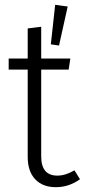

<svg xmlns="http://www.w3.org/2000/svg" viewBox="-20 -766 352 797"><path d="M312 -22Q266 11 212 11Q157 11 126 -22Q95 -55 95 -115V-477H16V-523H95V-648L151 -655V-523H272L265 -477H151V-117Q151 -37 218 -37Q252 -37 289 -59ZM261 -739 209 -746 191 -582 225 -577Z"/></svg>

Font: Fira Sans Condensed Light
Style: Regular
Weight: 300
Width: 3
Designer: bBox Type GmbH & Carrois Corporate GbR & Edenspiekermann AG
Foundry: bBox Type GmbH & Carrois Corporate GbR & Edenspiekermann AG
Version: Version 4.301